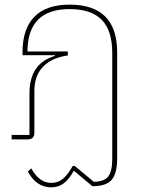

<svg xmlns="http://www.w3.org/2000/svg" viewBox="-20 -596 616 821"><path d="M277.8 -576.2Q481 -576.2 481 -372.1V81.1Q481 146.5 457.3 173.3Q433.6 200.2 375 200.2L296.9 134.8H294.9Q275.9 170.4 252.9 187.7Q230 205.1 199.2 205.1Q135.3 205.1 99.1 137.2L113.8 124Q147.5 186 199.2 186Q227.1 186 247.8 169.7Q268.6 153.3 291 113.8H299.8L380.9 181.2Q424.3 181.2 442.1 159.2Q460 137.2 460 84V-369.1Q460 -465.8 414.8 -511.5Q369.6 -557.1 277.8 -557.1Q189 -557.1 143.8 -512.9Q98.6 -468.8 97.2 -376H270V-358.9Q202.1 -349.6 164.6 -311.3Q127 -272.9 127 -207V-28.8Q127 0 98.1 0H29.8V-19H106V-196.8Q106 -325.2 214.8 -356.9V-359.9H76.2V-372.1Q76.2 -472.2 126.7 -524.2Q177.2 -576.2 277.8 -576.2Z"/></svg>

Font: Anuphan Thin
Style: Regular
Weight: 250
Designer: Mike Abbink, Paul van der Laan, Pieter van Rosmalen, Mint Tantisuwanna
Foundry: Bold Monday; Cadson Demak
Version: Version 3.002;hotconv 1.0.109;makeotfexe 2.5.65596